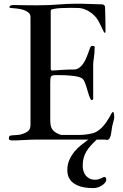

<svg xmlns="http://www.w3.org/2000/svg" viewBox="-20 -735 650 1011"><path d="M539.6 212.4Q539.6 217.8 534.2 225.3Q528.8 232.9 519.8 239.5Q510.7 246.1 498.3 250.7Q485.8 255.4 471.7 255.4Q460.4 255.4 446 254.4Q431.6 253.4 416.5 250.2Q401.4 247.1 386.7 240.7Q372.1 234.4 360.4 223.9Q348.6 213.4 341.6 197.8Q334.5 182.1 334.5 160.2Q334.5 130.4 345.5 106.4Q356.4 82.5 372.3 63.2Q388.2 43.9 406.5 29.5Q424.8 15.1 439.5 4.4L445.3 0H168.5Q157.2 0 141.4 0.7Q125.5 1.5 109.4 2.2Q93.3 2.9 78.9 3.7Q64.5 4.4 56.2 4.4H42.5Q37.1 4.4 31.7 2.2Q26.4 0 26.4 -4.9Q26.4 -9.3 27.6 -13.7Q28.8 -18.1 33.2 -20.5Q34.2 -21 37.8 -21.5Q41.5 -22 45.9 -22.5Q50.3 -22.9 54.2 -23.2Q58.1 -23.4 60.1 -23.4Q71.8 -24.4 79.6 -25.1Q87.4 -25.9 98.1 -29.8Q119.1 -36.1 129.9 -46.6Q140.6 -57.1 140.6 -80.1V-645.5Q140.6 -660.2 129.9 -668.9Q119.1 -677.7 103.5 -682.9Q87.9 -688 70.3 -689.9Q52.7 -691.9 39.1 -692.9Q35.6 -692.9 32.7 -693.6Q29.8 -694.3 29.8 -698.7Q29.8 -701.7 32.2 -703.6Q34.7 -705.6 38.1 -706.8Q41.5 -708 44.9 -708.3Q48.3 -708.5 50.8 -708.5Q54.2 -708.5 65.4 -708.3Q76.7 -708 93.3 -707.8Q109.9 -707.5 130.1 -707.3Q150.4 -707 172.4 -707Q210 -707 237.1 -708.3Q264.2 -709.5 286.4 -711.2Q308.6 -712.9 328.9 -714.1Q349.1 -715.3 372.6 -715.3Q381.8 -715.3 388.9 -715.3Q396 -715.3 403.3 -715.3Q410.6 -715.3 419.7 -715.1Q428.7 -714.8 441.7 -714.4Q454.6 -713.9 473.4 -713.4Q492.2 -712.9 519 -711.9Q524.4 -711.4 528.3 -708Q532.2 -704.6 533.2 -699.2Q534.2 -665.5 534.9 -635Q535.6 -604.5 535.6 -570.3Q535.6 -562.5 533.2 -562.5Q532.2 -562.5 530.3 -563Q528.3 -563.5 527.3 -565.9Q523.4 -573.7 519 -583Q514.6 -592.3 510 -601.8Q505.4 -611.3 500.7 -620.1Q496.1 -628.9 491.7 -635.3Q485.4 -644.5 475.1 -654.5Q464.8 -664.6 452.1 -672.9Q439.5 -681.2 425 -686.5Q410.6 -691.9 396.5 -692.9Q387.7 -692.9 381.1 -693.1Q374.5 -693.4 368.2 -693.4Q361.8 -693.4 355 -693.4Q348.1 -693.4 338.9 -693.4Q319.8 -693.4 299.6 -692.4Q279.3 -691.4 260.3 -687.5Q255.9 -686.5 251.5 -684.8Q247.1 -683.1 247.1 -676.8V-371.6Q248 -365.2 253.9 -363.3Q281.7 -365.7 313.2 -367.4Q344.7 -369.1 372.6 -369.1Q386.2 -370.1 397.2 -378.2Q408.2 -386.2 416.5 -397.7Q424.8 -409.2 431.2 -423.1Q437.5 -437 442.4 -450.2Q447.3 -463.4 450.9 -473.9Q454.6 -484.4 458 -489.7Q459.5 -492.2 460.9 -492.7Q462.4 -493.2 469.2 -493.2Q472.2 -493.2 475.3 -491.9Q478.5 -490.7 478.5 -488.3Q478.5 -470.7 477.3 -457Q476.1 -443.4 474.6 -432.6Q473.1 -421.9 471.9 -412.8Q470.7 -403.8 470.7 -395.5V-212.9Q469.7 -211.4 468.3 -210.4Q465.8 -208 463.4 -208Q459.5 -208 455.8 -215.1Q452.1 -222.2 448.5 -232.9Q444.8 -243.7 441.2 -256.8Q437.5 -270 433.3 -282.7Q429.2 -295.4 424.6 -305.7Q419.9 -315.9 414.1 -320.8Q408.7 -325.2 398.4 -328.6Q388.2 -332 375.2 -334Q362.3 -335.9 347.7 -337.2Q333 -338.4 319.6 -338.9Q306.2 -339.4 294.4 -339.4Q282.7 -339.4 275.9 -339.4Q265.1 -339.4 259 -338.1Q252.9 -336.9 249.8 -333Q246.6 -329.1 245.6 -321.8Q244.6 -314.5 244.6 -301.8V-105Q244.6 -90.8 246.1 -80.1Q247.6 -69.3 251.2 -61.3Q254.9 -53.2 261 -47.1Q267.1 -41 275.9 -35.6Q282.7 -31.7 291.3 -28.1Q299.8 -24.4 307.1 -24.4H383.8Q395 -24.4 404.1 -24.7Q413.1 -24.9 422.4 -25.6Q431.6 -26.4 441.9 -28.1Q452.1 -29.8 465.8 -32.7Q480.5 -36.1 493.2 -44.4Q505.9 -52.7 517.3 -64.5Q528.8 -76.2 539.1 -90.8Q549.3 -105.5 558.6 -121.6Q560.1 -124 564 -132.1Q567.9 -140.1 572.3 -144.5Q572.8 -145.5 574.7 -145.5Q576.7 -145.5 578.1 -142.1Q581.5 -135.7 581.5 -116.7Q581.5 -110.8 578.1 -98.9Q574.7 -86.9 572.3 -76.2Q569.8 -67.4 568.4 -54.2Q566.9 -41 564.5 -28.6Q562 -16.1 557.4 -7.3Q552.7 1.5 544.9 1.5Q542 1.5 540 1.2Q538.1 1 536.6 1Q535.2 0 528.3 0H489.3Q472.2 16.1 458.5 31Q444.8 45.9 435.3 61.8Q425.8 77.6 420.7 95.7Q415.5 113.8 415.5 136.2Q415.5 151.4 419.4 165Q423.3 178.7 431.4 189Q439.5 199.2 451.7 205.3Q463.9 211.4 480 211.4Q490.2 211.4 498 209.2Q505.9 207 511.7 204.1Q517.6 201.2 522 199Q526.4 196.8 529.3 196.8Q535.6 196.8 537.6 201.9Q539.6 207 539.6 212.4Z"/></svg>

Font: IM FELL French Canon
Style: Regular
Weight: 400
Designer: Igino Marini
Foundry: Igino Marini,
Version: 3.00